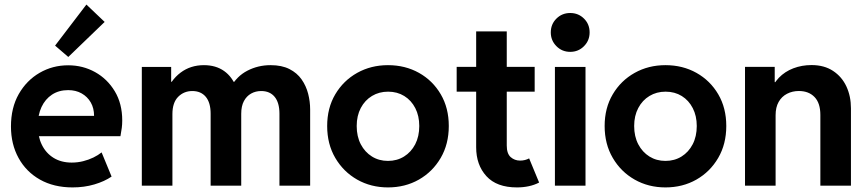

<svg xmlns="http://www.w3.org/2000/svg" viewBox="-20 -818 3819 846"><path d="M299.8 7.8Q217.3 7.8 156.2 -26.6Q95.2 -61 61.8 -121.8Q28.3 -182.6 28.3 -260.7Q28.3 -343.3 62.7 -403.6Q97.2 -463.9 154.5 -497.1Q211.9 -530.3 280.3 -530.3Q345.2 -530.3 399.2 -500.2Q453.1 -470.2 485.8 -415.8Q518.6 -361.3 518.6 -287.1Q518.6 -270 516.6 -254.4Q514.6 -238.8 510.7 -217.8H128.9V-307.6H394.5Q394.5 -341.3 379.9 -366.7Q365.2 -392.1 339.6 -406.5Q314 -420.9 280.3 -420.9Q239.3 -420.9 209.2 -401.1Q179.2 -381.3 162.8 -346.2Q146.5 -311 146.5 -264.6Q146.5 -216.3 164.6 -179.7Q182.6 -143.1 216.3 -122.3Q250 -101.6 295.9 -101.6Q321.8 -101.6 346.2 -107.7Q370.6 -113.8 391.6 -124Q412.6 -134.3 427.7 -146.5L471.7 -40Q440.4 -18.6 395.8 -5.4Q351.1 7.8 299.8 7.8ZM280.9 -567 222.7 -617 360.7 -797.9 441.1 -721.4Z M604.9 0V-523.1H734.2V-457.7H753.7L708.1 -403.5Q731.9 -465.2 775.7 -498Q819.5 -530.9 878.5 -530.9Q931 -530.9 967.3 -505.2Q1003.6 -479.5 1020.4 -433.4L994.4 -457.7H1029.4L996.7 -433.4Q1023.2 -482.4 1070.2 -506.6Q1117.2 -530.9 1172.2 -530.9Q1221.7 -530.9 1255.4 -513.7Q1289 -496.6 1309 -468Q1328.9 -439.5 1337.8 -404.9Q1346.6 -370.3 1346.6 -335.7V0H1211.3V-317Q1211.3 -365.6 1190.2 -391.3Q1169.1 -416.9 1130.9 -416.9Q1106.3 -416.9 1086.4 -405.7Q1066.5 -394.6 1054.7 -372.5Q1042.9 -350.3 1042.9 -317V0H908.1V-317Q908.1 -365.6 886.8 -391.3Q865.4 -416.9 827.3 -416.9Q790.5 -416.9 765.1 -391.5Q739.7 -366 739.7 -315.3V0Z M1689.5 7.8Q1614.6 7.8 1553.8 -26.6Q1493.1 -61.1 1457.3 -122.2Q1421.6 -183.2 1421.6 -262.8Q1421.6 -342.1 1457.3 -402.5Q1493.1 -462.9 1553.8 -496.9Q1614.6 -530.9 1689.5 -530.9Q1765.5 -530.9 1826.2 -496.9Q1886.8 -462.9 1922.1 -402.5Q1957.5 -342.1 1957.5 -262.8Q1957.5 -183.2 1921.9 -122.2Q1886.3 -61.1 1825.7 -26.6Q1765.1 7.8 1689.5 7.8ZM1689.5 -109Q1729 -109 1760.3 -128.3Q1791.5 -147.7 1809.5 -182.2Q1827.4 -216.8 1827.4 -262.8Q1827.4 -307.4 1809.9 -341.5Q1792.4 -375.7 1761.4 -394.9Q1730.4 -414.1 1690.1 -414.1Q1650.5 -414.1 1619.1 -395.2Q1587.7 -376.3 1569.7 -342.1Q1551.7 -307.9 1551.7 -262.8Q1551.7 -216.8 1569.7 -182.2Q1587.8 -147.7 1619 -128.3Q1650.1 -109 1689.5 -109Z M2257.8 7.8Q2168.5 7.8 2123.3 -41.7Q2078.1 -91.3 2078.1 -168.9V-679.7H2212.9V-176.8Q2212.9 -141.1 2230.2 -125.7Q2247.6 -110.4 2271.5 -110.4Q2282.7 -110.4 2293.2 -113Q2303.7 -115.7 2311.5 -120.1L2355.5 -13.7Q2335 -2.9 2310.3 2.4Q2285.6 7.8 2257.8 7.8ZM1992.2 -414.1V-523.4H2335.9V-414.1Z M2425.1 0V-523.1H2559.9V0ZM2492.5 -589.5Q2456.5 -589.5 2431.7 -614.6Q2406.9 -639.6 2406.9 -675.1Q2406.9 -711.4 2431.7 -736Q2456.5 -760.7 2492.5 -760.7Q2528.5 -760.7 2553.3 -736Q2578 -711.4 2578 -675.1Q2578 -639.6 2553.3 -614.6Q2528.5 -589.5 2492.5 -589.5Z M2912.2 7.8Q2837.2 7.8 2776.5 -26.6Q2715.7 -61.1 2680 -122.2Q2644.2 -183.2 2644.2 -262.8Q2644.2 -342.1 2680 -402.5Q2715.7 -462.9 2776.5 -496.9Q2837.2 -530.9 2912.2 -530.9Q2988.2 -530.9 3048.8 -496.9Q3109.4 -462.9 3144.8 -402.5Q3180.2 -342.1 3180.2 -262.8Q3180.2 -183.2 3144.6 -122.2Q3109 -61.1 3048.4 -26.6Q2987.8 7.8 2912.2 7.8ZM2912.2 -109Q2951.7 -109 2983 -128.3Q3014.2 -147.7 3032.1 -182.2Q3050.1 -216.8 3050.1 -262.8Q3050.1 -307.4 3032.5 -341.5Q3015 -375.7 2984.1 -394.9Q2953.1 -414.1 2912.7 -414.1Q2873.2 -414.1 2841.8 -395.2Q2810.4 -376.3 2792.4 -342.1Q2774.3 -307.9 2774.3 -262.8Q2774.3 -216.8 2792.4 -182.2Q2810.5 -147.7 2841.6 -128.3Q2872.8 -109 2912.2 -109Z M3262.7 0V-523.4H3393.6V-456.1H3416L3374 -406.2Q3384.8 -447.3 3411.6 -475.1Q3438.5 -502.9 3475.8 -517.1Q3513.2 -531.3 3555.7 -531.3Q3611.8 -531.3 3650.6 -505.6Q3689.5 -480 3709.5 -437Q3729.5 -394 3729.5 -340.8V0H3594.7V-311.5Q3594.7 -363.8 3569.1 -390.4Q3543.5 -417 3500 -417Q3471.2 -417 3447.8 -404.8Q3424.3 -392.6 3410.9 -368.9Q3397.5 -345.2 3397.5 -310.5V0Z"/></svg>

Font: Reddit Sans
Style: Regular
Weight: 400
Designer: Stephen Hutchings
Foundry: Reddit
Version: Version 1.014